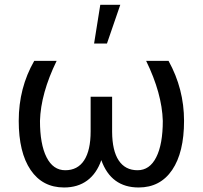

<svg xmlns="http://www.w3.org/2000/svg" viewBox="-20 -787 864 816"><path d="M220.7 -528.3Q153.3 -390.1 149.9 -273.4Q149.9 -174.3 177.7 -118.9Q205.6 -63.5 257.3 -63.5Q310.1 -63.5 337.6 -105.7Q365.2 -147.9 365.2 -229V-376H456.5V-226.6Q457 -146.5 484.6 -105Q512.2 -63.5 564.5 -63.5Q616.2 -63.5 644 -118.7Q671.9 -173.8 671.9 -273.4Q668.5 -390.1 601.1 -528.3H696.3Q762.2 -409.2 762.2 -273.4Q762.2 -139.2 711.7 -64.7Q661.1 9.8 569.3 9.8Q452.1 9.8 410.6 -106.4Q390.6 -49.3 350.6 -19.8Q310.5 9.8 252.4 9.8Q160.6 9.8 110.1 -64.7Q59.6 -139.2 59.6 -273.4Q59.6 -413.6 125.5 -528.3ZM406.2 -766.6H491.2L434.6 -602.1H379.9Z"/></svg>

Font: Roboto
Style: Regular
Weight: 400
Designer: Google
Version: Version 2.001047; 2015